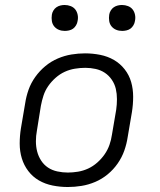

<svg xmlns="http://www.w3.org/2000/svg" viewBox="-20 -742 640 770"><path d="M252 8Q221 8 191 2Q161 -4 136 -18.5Q111 -33 93.5 -56Q76 -79 67.5 -107Q59 -135 59 -166Q59 -197 64 -228L81 -328Q85 -355 94.5 -382Q104 -409 121.5 -433.5Q139 -458 162 -477Q185 -496 212 -507.5Q239 -519 266.5 -523.5Q294 -528 321 -528Q352 -528 382 -522Q412 -516 437 -501.5Q462 -487 480 -464Q498 -441 506 -413Q514 -385 514 -354Q514 -323 509 -292L492 -192Q488 -165 478.5 -138Q469 -111 452 -86.5Q435 -62 412 -43Q389 -24 362 -12.5Q335 -1 307 3.5Q279 8 252 8ZM252 -50Q272 -50 293 -53.5Q314 -57 333.5 -66Q353 -75 370 -90Q387 -105 399.5 -123Q412 -141 419 -161Q426 -181 429 -202L446 -302Q449 -323 449 -344.5Q449 -366 444.5 -385.5Q440 -405 428.5 -422Q417 -439 400.5 -450Q384 -461 363.5 -465.5Q343 -470 322 -470Q302 -470 280.5 -466.5Q259 -463 239.5 -454Q220 -445 203 -430Q186 -415 173.5 -397Q161 -379 154.5 -359Q148 -339 144 -318L128 -218Q124 -197 124 -175.5Q124 -154 129 -134.5Q134 -115 145 -98Q156 -81 172.5 -70Q189 -59 210 -54.5Q231 -50 252 -50ZM470 -618Q457 -618 446 -622.5Q435 -627 427.5 -636Q420 -645 418 -657.5Q416 -670 418 -683Q419 -691 424 -699.5Q429 -708 436.5 -713Q444 -718 452.5 -720Q461 -722 469 -722Q482 -722 493.5 -717.5Q505 -713 512 -704Q519 -695 521.5 -682.5Q524 -670 521 -657Q520 -649 515 -640.5Q510 -632 503 -627Q496 -622 487 -620Q478 -618 470 -618ZM240 -618Q227 -618 216 -622.5Q205 -627 197.5 -636Q190 -645 188 -657.5Q186 -670 188 -683Q189 -691 194 -699.5Q199 -708 206.5 -713Q214 -718 222.5 -720Q231 -722 239 -722Q252 -722 263.5 -717.5Q275 -713 282 -704Q289 -695 291.5 -682.5Q294 -670 291 -657Q290 -649 285 -640.5Q280 -632 273 -627Q266 -622 257 -620Q248 -618 240 -618Z"/></svg>

Font: Iosevka Light Extended Oblique
Style: Regular
Weight: 300
Width: 7
Italic angle: -9°
Monospace: yes
Designer: Belleve Invis
Foundry: Belleve Invis
Version: Version 32.5.0; ttfautohint (v1.8.4)